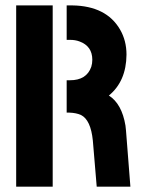

<svg xmlns="http://www.w3.org/2000/svg" viewBox="-20 -704 533 724"><path d="M41 0V-683.6H178.7V0ZM231.4 -279.3V-401.4H244.1Q306.6 -401.4 324.2 -452.1Q328.1 -464.8 328.1 -478.5Q328.1 -530.3 279.3 -547.9Q263.7 -553.7 244.1 -553.7H231.4V-683.6H252.9Q380.9 -681.6 432.6 -592.8Q457 -550.8 457 -498Q456.1 -397.5 390.6 -343.8Q439.5 -312.5 453.1 -230.5Q454.1 -220.7 455.1 -211.9L471.7 0H344.7L330.1 -173.8Q322.3 -252 285.2 -270.5Q267.6 -278.3 242.2 -279.3Z"/></svg>

Font: Post No Bills Colombo
Style: ExtraBold
Weight: 900
Designer: Kosala Senevirathne, Siva Puranthara, Lasantha Premarathna, Tharique Azeez
Foundry: Mooniak
Version: Version 1.220 ; ttfautohint (v1.5)